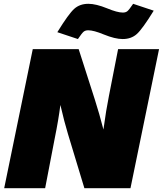

<svg xmlns="http://www.w3.org/2000/svg" viewBox="-20 -988 855 1008"><path d="M815 -730 665 0H423L337 -284Q318 -346 297 -437Q287 -358 268 -265L217 0H2L152 -730H393L478 -465Q502 -390 523 -308Q537 -411 552 -485L600 -730ZM281 -819Q340 -915 369.5 -941.5Q399 -968 444 -968Q484 -968 543 -944Q596 -922 625 -922Q640 -922 649 -929.5Q658 -937 679 -968L787 -932Q728 -836 698.5 -809.5Q669 -783 624 -783Q584 -783 525 -807Q472 -829 443 -829Q428 -829 419 -821.5Q410 -814 389 -783Z"/></svg>

Font: Nacelle Black
Style: Italic
Weight: 900
Italic angle: -12°
Designer: Sora Sagano
Foundry: Sora Sagano
Version: Version 1.000;FEAKit 1.0